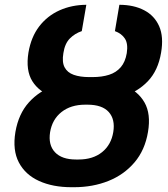

<svg xmlns="http://www.w3.org/2000/svg" viewBox="-20 -780 707 810"><path d="M356.3 -442.3H366.9Q445.8 -442.3 503.8 -419.3Q561.9 -396.3 589.6 -347.8Q617.3 -299.4 604.3 -223.1Q591.6 -146.9 547.5 -95Q503.4 -43 437.4 -16.6Q371.4 9.8 292 9.8H281.4Q202.7 9.8 144.8 -16.5Q86.9 -42.8 59.6 -94.6Q32.3 -146.4 45 -223.1Q58.2 -299.8 102 -348.3Q145.8 -396.8 211.6 -419.7Q277.4 -442.6 356.3 -442.3ZM349.7 -338.4H339.5Q278.7 -338.4 239.4 -307.3Q200.2 -276.2 191.3 -222.2Q183 -168.6 211.8 -137.9Q240.7 -107.1 300.6 -107.1H311.3Q372.1 -107.1 410.6 -138.1Q449.1 -169 457.9 -223.1Q466.5 -276.4 438.9 -307.3Q411.2 -338.2 349.7 -338.4ZM370.2 -454.8Q410.1 -454.8 440.2 -464.5Q470.4 -474.2 489.5 -496.5Q508.6 -518.7 514.8 -555.7Q521 -595.4 507 -617Q493 -638.6 464.8 -648.7L483.6 -759.8Q544.7 -759.6 588.3 -736.7Q631.9 -713.9 651.5 -669.2Q671.1 -624.5 659.6 -557.9Q647.1 -482.5 603.7 -437.2Q560.3 -391.9 495.3 -371.9Q430.4 -352 352.5 -351.7H339.1Q261.5 -352 203.2 -372Q144.8 -392.1 116.4 -437.5Q88 -482.9 100 -558.4Q111.3 -624.2 145.5 -668.8Q179.8 -713.3 231.2 -736.4Q282.6 -759.4 344.2 -759.8L325 -648.7Q295.9 -639 274.7 -617.7Q253.5 -596.3 247.4 -556Q240.9 -518 252.6 -495.9Q264.3 -473.8 291.1 -464.3Q317.9 -454.8 356.2 -454.8Z"/></svg>

Font: Inter
Style: Italic
Weight: 400
Italic angle: -9.3988°
Designer: Rasmus Andersson
Foundry: rsms
Version: Version 4.001;git-66647c0bb